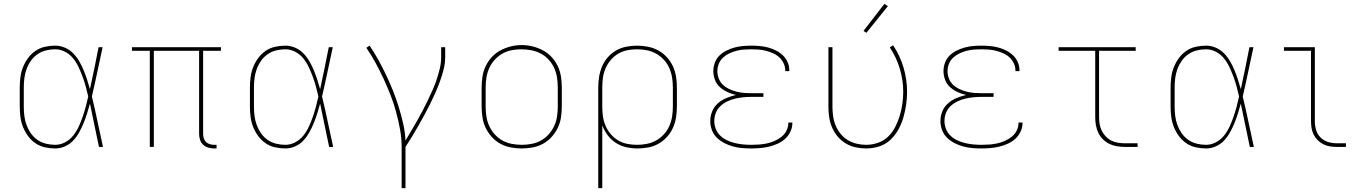

<svg xmlns="http://www.w3.org/2000/svg" viewBox="-20 -766 7090 1001"><path d="M268 8Q241 8 214 2Q187 -4 164.5 -19.5Q142 -35 126 -57Q110 -79 100 -104Q90 -129 86.5 -156Q83 -183 83 -210V-310Q83 -337 86.5 -364Q90 -391 100 -416Q110 -441 126 -463Q142 -485 164.5 -500.5Q187 -516 214 -522Q241 -528 268 -528Q294 -528 318.5 -517.5Q343 -507 361.5 -488Q380 -469 393 -446.5Q406 -424 416 -400Q426 -376 434 -351Q442 -326 449 -301Q461 -355 472 -410Q483 -465 494 -520H515Q501 -456 487.5 -391.5Q474 -327 459 -263Q475 -198 488.5 -132Q502 -66 517 0H496Q484 -56 472.5 -112.5Q461 -169 449 -226Q442 -200 434 -174.5Q426 -149 416 -124.5Q406 -100 393 -76.5Q380 -53 362 -33.5Q344 -14 319 -3Q294 8 268 8ZM268 -11Q295 -11 320 -24.5Q345 -38 362 -59.5Q379 -81 390.5 -106Q402 -131 411 -157Q420 -183 427 -209.5Q434 -236 440 -263Q434 -289 427 -315Q420 -341 410.5 -366.5Q401 -392 389.5 -416.5Q378 -441 361 -462Q344 -483 319.5 -496Q295 -509 268 -509Q243 -509 219 -503Q195 -497 175 -483Q155 -469 141 -449Q127 -429 118.5 -406Q110 -383 107 -358.5Q104 -334 104 -310V-210Q104 -186 107 -161.5Q110 -137 118.5 -114Q127 -91 141 -71Q155 -51 175 -37Q195 -23 219 -17Q243 -11 268 -11Z M1096 8Q1081 8 1065.5 3.5Q1050 -1 1039 -11.5Q1028 -22 1023 -37Q1018 -52 1018 -68V-501H782V0H761V-501H668V-520H1132V-501H1039V-68Q1039 -56 1042.5 -45Q1046 -34 1054 -26Q1062 -18 1073.5 -14.5Q1085 -11 1096 -11H1109V8Z M1468 8Q1441 8 1414 2Q1387 -4 1364.5 -19.5Q1342 -35 1326 -57Q1310 -79 1300 -104Q1290 -129 1286.5 -156Q1283 -183 1283 -210V-310Q1283 -337 1286.5 -364Q1290 -391 1300 -416Q1310 -441 1326 -463Q1342 -485 1364.5 -500.5Q1387 -516 1414 -522Q1441 -528 1468 -528Q1494 -528 1518.5 -517.5Q1543 -507 1561.5 -488Q1580 -469 1593 -446.5Q1606 -424 1616 -400Q1626 -376 1634 -351Q1642 -326 1649 -301Q1661 -355 1672 -410Q1683 -465 1694 -520H1715Q1701 -456 1687.5 -391.5Q1674 -327 1659 -263Q1675 -198 1688.5 -132Q1702 -66 1717 0H1696Q1684 -56 1672.5 -112.5Q1661 -169 1649 -226Q1642 -200 1634 -174.5Q1626 -149 1616 -124.5Q1606 -100 1593 -76.5Q1580 -53 1562 -33.5Q1544 -14 1519 -3Q1494 8 1468 8ZM1468 -11Q1495 -11 1520 -24.5Q1545 -38 1562 -59.5Q1579 -81 1590.5 -106Q1602 -131 1611 -157Q1620 -183 1627 -209.5Q1634 -236 1640 -263Q1634 -289 1627 -315Q1620 -341 1610.5 -366.5Q1601 -392 1589.5 -416.5Q1578 -441 1561 -462Q1544 -483 1519.5 -496Q1495 -509 1468 -509Q1443 -509 1419 -503Q1395 -497 1375 -483Q1355 -469 1341 -449Q1327 -429 1318.5 -406Q1310 -383 1307 -358.5Q1304 -334 1304 -310V-210Q1304 -186 1307 -161.5Q1310 -137 1318.5 -114Q1327 -91 1341 -71Q1355 -51 1375 -37Q1395 -23 1419 -17Q1443 -11 1468 -11Z M2074 215V0Q2074 -46 2065.5 -92Q2057 -138 2045 -182.5Q2033 -227 2016 -270.5Q1999 -314 1979.5 -356Q1960 -398 1938 -438.5Q1916 -479 1890 -517L1907 -528Q1932 -491 1953.5 -452Q1975 -413 1994 -373Q2013 -333 2029.5 -291.5Q2046 -250 2059 -207.5Q2072 -165 2082 -121.5Q2092 -78 2094 -33Q2109 -59 2124.5 -84.5Q2140 -110 2154.5 -136Q2169 -162 2183 -188.5Q2197 -215 2210 -242Q2223 -269 2235 -296Q2247 -323 2256.5 -351.5Q2266 -380 2273 -409Q2280 -438 2280 -468V-520H2301V-468Q2301 -436 2293 -404.5Q2285 -373 2274 -342.5Q2263 -312 2250 -282.5Q2237 -253 2222.5 -224Q2208 -195 2192.5 -166.5Q2177 -138 2161 -110Q2145 -82 2128.5 -54.5Q2112 -27 2094 0V215Z M2700 8Q2671 8 2642.5 2.5Q2614 -3 2589 -16.5Q2564 -30 2544.5 -51.5Q2525 -73 2512.5 -98.5Q2500 -124 2495.5 -152.5Q2491 -181 2491 -210V-310Q2491 -339 2495.5 -367.5Q2500 -396 2512.5 -422Q2525 -448 2544.5 -469Q2564 -490 2589.5 -503.5Q2615 -517 2643 -524Q2671 -531 2700 -531Q2729 -531 2757 -524Q2785 -517 2810.5 -503.5Q2836 -490 2855.5 -469Q2875 -448 2887.5 -422Q2900 -396 2904.5 -367.5Q2909 -339 2909 -310V-210Q2909 -181 2904.5 -152.5Q2900 -124 2887.5 -98.5Q2875 -73 2855.5 -51.5Q2836 -30 2811 -16.5Q2786 -3 2757.5 2.5Q2729 8 2700 8ZM2700 -11Q2726 -11 2752 -16Q2778 -21 2800.5 -33.5Q2823 -46 2840.5 -65.5Q2858 -85 2869 -108.5Q2880 -132 2884 -158Q2888 -184 2888 -210V-310Q2888 -336 2884 -362Q2880 -388 2869 -412Q2858 -436 2840 -455.5Q2822 -475 2799 -487Q2776 -499 2750 -504Q2724 -509 2697 -509Q2672 -509 2646.5 -504Q2621 -499 2598.5 -486Q2576 -473 2558.5 -453.5Q2541 -434 2530.5 -410.5Q2520 -387 2516 -361.5Q2512 -336 2512 -310V-210Q2512 -184 2516 -158Q2520 -132 2531 -108.5Q2542 -85 2559.5 -65.5Q2577 -46 2599.5 -33.5Q2622 -21 2648 -16Q2674 -11 2700 -11Z M3099 215V-310Q3099 -338 3103.5 -366Q3108 -394 3119 -420Q3130 -446 3149 -467.5Q3168 -489 3192.5 -503Q3217 -517 3245 -522.5Q3273 -528 3301 -528Q3329 -528 3357.5 -522.5Q3386 -517 3411 -503.5Q3436 -490 3456 -468.5Q3476 -447 3488 -421Q3500 -395 3504.5 -367Q3509 -339 3509 -310V-210Q3509 -182 3504.5 -153.5Q3500 -125 3488.5 -99.5Q3477 -74 3457.5 -52.5Q3438 -31 3413.5 -17Q3389 -3 3360.5 2.5Q3332 8 3304 8Q3274 8 3245 1.5Q3216 -5 3191 -21Q3166 -37 3148 -61Q3130 -85 3120 -113V215ZM3301 -11Q3327 -11 3352.5 -16Q3378 -21 3400.5 -33.5Q3423 -46 3441 -65.5Q3459 -85 3469.5 -109Q3480 -133 3484 -158.5Q3488 -184 3488 -210V-310Q3488 -336 3484 -361.5Q3480 -387 3469.5 -411Q3459 -435 3441 -454.5Q3423 -474 3400.5 -486.5Q3378 -499 3352.5 -504Q3327 -509 3301 -509Q3275 -509 3250 -504Q3225 -499 3203 -486Q3181 -473 3164 -453Q3147 -433 3137 -409.5Q3127 -386 3123.5 -361Q3120 -336 3120 -310V-210Q3120 -184 3123.5 -159Q3127 -134 3137 -110.5Q3147 -87 3164 -67Q3181 -47 3203 -34Q3225 -21 3250 -16Q3275 -11 3301 -11Z M3897 8Q3873 8 3849 6Q3825 4 3801.5 -2.5Q3778 -9 3756.5 -20Q3735 -31 3717.5 -48Q3700 -65 3691.5 -88Q3683 -111 3683 -135Q3683 -161 3693 -185.5Q3703 -210 3723 -227.5Q3743 -245 3767.5 -255Q3792 -265 3817 -271Q3794 -276 3772.5 -286Q3751 -296 3733.5 -311.5Q3716 -327 3707.5 -349.5Q3699 -372 3699 -396Q3699 -418 3707 -439.5Q3715 -461 3731 -476.5Q3747 -492 3767 -502Q3787 -512 3808.5 -518Q3830 -524 3852.5 -526Q3875 -528 3897 -528Q3919 -528 3941 -526Q3963 -524 3984 -518.5Q4005 -513 4025 -503Q4045 -493 4061 -478Q4077 -463 4086 -442.5Q4095 -422 4095 -400Q4095 -398 4095 -397Q4095 -396 4095 -395H4074Q4074 -396 4074 -397Q4074 -398 4074 -399Q4074 -418 4065.5 -436Q4057 -454 4043 -467Q4029 -480 4011 -488Q3993 -496 3974 -501Q3955 -506 3935.5 -507.5Q3916 -509 3897 -509Q3877 -509 3857.5 -507.5Q3838 -506 3819 -501Q3800 -496 3782 -487.5Q3764 -479 3749.5 -465.5Q3735 -452 3727.5 -433.5Q3720 -415 3720 -395Q3720 -375 3727.5 -356Q3735 -337 3749.5 -323.5Q3764 -310 3782.5 -301.5Q3801 -293 3820.5 -288Q3840 -283 3860 -281.5Q3880 -280 3900 -280H3960V-261H3900Q3878 -261 3856.5 -259Q3835 -257 3813.5 -252Q3792 -247 3772 -237.5Q3752 -228 3736 -213Q3720 -198 3712 -177.5Q3704 -157 3704 -135Q3704 -114 3712 -93.5Q3720 -73 3736 -58Q3752 -43 3771.5 -34Q3791 -25 3812 -20Q3833 -15 3854.5 -13Q3876 -11 3897 -11Q3918 -11 3938.5 -12.5Q3959 -14 3979.5 -18.5Q4000 -23 4019 -31.5Q4038 -40 4054.5 -53Q4071 -66 4080.5 -85Q4090 -104 4090 -125Q4090 -125 4090 -125.5Q4090 -126 4090 -127H4111Q4111 -126 4111 -125.5Q4111 -125 4111 -124Q4111 -101 4100.5 -79Q4090 -57 4072.5 -41.5Q4055 -26 4033.5 -16.5Q4012 -7 3989.5 -1.5Q3967 4 3943.5 6Q3920 8 3897 8Z M4496 8Q4468 8 4440.5 2Q4413 -4 4389 -18.5Q4365 -33 4347 -54.5Q4329 -76 4318 -101.5Q4307 -127 4303 -154.5Q4299 -182 4299 -210V-520H4320V-210Q4320 -185 4323.5 -160Q4327 -135 4336.5 -112Q4346 -89 4362 -69Q4378 -49 4399.5 -36Q4421 -23 4445.5 -17Q4470 -11 4495 -11Q4527 -11 4557.5 -21.5Q4588 -32 4610.5 -54Q4633 -76 4647.5 -104.5Q4662 -133 4671 -163Q4680 -193 4684.5 -224.5Q4689 -256 4689 -288Q4689 -349 4671 -408.5Q4653 -468 4619 -519L4636 -530Q4672 -477 4690.5 -414.5Q4709 -352 4709 -287Q4709 -253 4704 -219Q4699 -185 4689.5 -152.5Q4680 -120 4663 -89.5Q4646 -59 4621 -36Q4596 -13 4563 -2.5Q4530 8 4496 8ZM4497 -595 4482 -605 4591 -746 4609 -734Z M5097 8Q5073 8 5049 6Q5025 4 5001.5 -2.5Q4978 -9 4956.5 -20Q4935 -31 4917.5 -48Q4900 -65 4891.5 -88Q4883 -111 4883 -135Q4883 -161 4893 -185.5Q4903 -210 4923 -227.5Q4943 -245 4967.5 -255Q4992 -265 5017 -271Q4994 -276 4972.5 -286Q4951 -296 4933.5 -311.5Q4916 -327 4907.5 -349.5Q4899 -372 4899 -396Q4899 -418 4907 -439.5Q4915 -461 4931 -476.5Q4947 -492 4967 -502Q4987 -512 5008.5 -518Q5030 -524 5052.5 -526Q5075 -528 5097 -528Q5119 -528 5141 -526Q5163 -524 5184 -518.5Q5205 -513 5225 -503Q5245 -493 5261 -478Q5277 -463 5286 -442.5Q5295 -422 5295 -400Q5295 -398 5295 -397Q5295 -396 5295 -395H5274Q5274 -396 5274 -397Q5274 -398 5274 -399Q5274 -418 5265.5 -436Q5257 -454 5243 -467Q5229 -480 5211 -488Q5193 -496 5174 -501Q5155 -506 5135.5 -507.5Q5116 -509 5097 -509Q5077 -509 5057.5 -507.5Q5038 -506 5019 -501Q5000 -496 4982 -487.5Q4964 -479 4949.5 -465.5Q4935 -452 4927.5 -433.5Q4920 -415 4920 -395Q4920 -375 4927.5 -356Q4935 -337 4949.5 -323.5Q4964 -310 4982.5 -301.5Q5001 -293 5020.5 -288Q5040 -283 5060 -281.5Q5080 -280 5100 -280H5160V-261H5100Q5078 -261 5056.5 -259Q5035 -257 5013.5 -252Q4992 -247 4972 -237.5Q4952 -228 4936 -213Q4920 -198 4912 -177.5Q4904 -157 4904 -135Q4904 -114 4912 -93.5Q4920 -73 4936 -58Q4952 -43 4971.5 -34Q4991 -25 5012 -20Q5033 -15 5054.5 -13Q5076 -11 5097 -11Q5118 -11 5138.5 -12.5Q5159 -14 5179.5 -18.5Q5200 -23 5219 -31.5Q5238 -40 5254.5 -53Q5271 -66 5280.5 -85Q5290 -104 5290 -125Q5290 -125 5290 -125.5Q5290 -126 5290 -127H5311Q5311 -126 5311 -125.5Q5311 -125 5311 -124Q5311 -101 5300.5 -79Q5290 -57 5272.5 -41.5Q5255 -26 5233.5 -16.5Q5212 -7 5189.5 -1.5Q5167 4 5143.5 6Q5120 8 5097 8Z M5844 0Q5824 0 5803 -3.5Q5782 -7 5763.5 -16Q5745 -25 5730 -40Q5715 -55 5706 -74Q5697 -93 5693.5 -113.5Q5690 -134 5690 -155V-501H5499V-520H5901V-501H5710V-155Q5710 -137 5713 -119Q5716 -101 5724 -84.5Q5732 -68 5745 -54.5Q5758 -41 5774 -33Q5790 -25 5808 -22Q5826 -19 5844 -19H5911V0Z M6268 8Q6241 8 6214 2Q6187 -4 6164.5 -19.5Q6142 -35 6126 -57Q6110 -79 6100 -104Q6090 -129 6086.5 -156Q6083 -183 6083 -210V-310Q6083 -337 6086.5 -364Q6090 -391 6100 -416Q6110 -441 6126 -463Q6142 -485 6164.5 -500.5Q6187 -516 6214 -522Q6241 -528 6268 -528Q6294 -528 6318.5 -517.5Q6343 -507 6361.5 -488Q6380 -469 6393 -446.5Q6406 -424 6416 -400Q6426 -376 6434 -351Q6442 -326 6449 -301Q6461 -355 6472 -410Q6483 -465 6494 -520H6515Q6501 -456 6487.5 -391.5Q6474 -327 6459 -263Q6475 -198 6488.5 -132Q6502 -66 6517 0H6496Q6484 -56 6472.5 -112.5Q6461 -169 6449 -226Q6442 -200 6434 -174.5Q6426 -149 6416 -124.5Q6406 -100 6393 -76.5Q6380 -53 6362 -33.5Q6344 -14 6319 -3Q6294 8 6268 8ZM6268 -11Q6295 -11 6320 -24.5Q6345 -38 6362 -59.5Q6379 -81 6390.5 -106Q6402 -131 6411 -157Q6420 -183 6427 -209.5Q6434 -236 6440 -263Q6434 -289 6427 -315Q6420 -341 6410.5 -366.5Q6401 -392 6389.5 -416.5Q6378 -441 6361 -462Q6344 -483 6319.5 -496Q6295 -509 6268 -509Q6243 -509 6219 -503Q6195 -497 6175 -483Q6155 -469 6141 -449Q6127 -429 6118.5 -406Q6110 -383 6107 -358.5Q6104 -334 6104 -310V-210Q6104 -186 6107 -161.5Q6110 -137 6118.5 -114Q6127 -91 6141 -71Q6155 -51 6175 -37Q6195 -23 6219 -17Q6243 -11 6268 -11Z M6949 0Q6931 0 6913 -3Q6895 -6 6879 -14Q6863 -22 6850 -35Q6837 -48 6829 -64Q6821 -80 6818 -98Q6815 -116 6815 -134V-501H6674V-520H6835V-134Q6835 -111 6841.5 -88.5Q6848 -66 6864.5 -49.5Q6881 -33 6903.5 -26Q6926 -19 6949 -19H6997V0Z"/></svg>

Font: Zed Sans Thin Extended
Style: Regular
Weight: 100
Width: 7
Designer: Belleve Invis
Foundry: Belleve Invis
Version: Version 1.0.0; ttfautohint (v1.8.4)